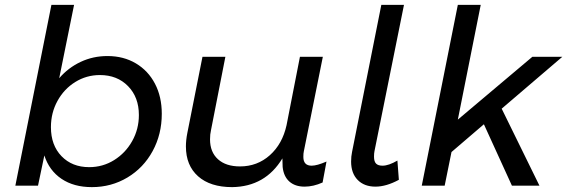

<svg xmlns="http://www.w3.org/2000/svg" viewBox="-20 -762 2328 788"><path d="M644 -295Q644 -211 606.5 -142Q569 -73 503 -33.5Q437 6 357 6Q283 6 232.5 -28Q182 -62 162 -124L136 0H43L191 -742H284L223 -441Q260 -484 311 -508Q362 -532 421 -532Q487 -532 537.5 -502Q588 -472 616 -418.5Q644 -365 644 -295ZM189 -240Q189 -166 232.5 -121Q276 -76 346 -76Q402 -76 448.5 -105Q495 -134 522.5 -183Q550 -232 550 -290Q550 -363 505.5 -408.5Q461 -454 390 -454Q335 -454 289 -425.5Q243 -397 216 -348Q189 -299 189 -240Z M1227 -141Q1225 -133 1225 -118Q1225 -82 1259 -82Q1281 -82 1320 -99L1304 -13Q1266 4 1230 4Q1191 4 1167.5 -17Q1144 -38 1140 -77L1139 -112Q1069 4 933 6Q843 6 793 -38.5Q743 -83 743 -161Q743 -187 749 -217L811 -529H905L846 -228Q842 -211 842 -190Q842 -138 874.5 -108.5Q907 -79 965 -79Q1036 -79 1087.5 -125Q1139 -171 1156 -248L1211 -529H1305Z M1638 -742 1517 -142Q1515 -133 1515 -119Q1515 -99 1523.5 -90.5Q1532 -82 1550 -82Q1575 -82 1611 -103L1617 -24Q1565 4 1521 4Q1475 4 1448 -23.5Q1421 -51 1421 -99Q1421 -120 1425 -139L1545 -742Z M2288 -529 2039 -316 2194 0H2081L1966 -252L1833 -138L1805 0H1711L1859 -742H1953L1859 -271L2165 -529Z"/></svg>

Font: TypoPRO Montserrat Alternates
Style: Italic
Weight: 400
Italic angle: -11.3°
Designer: Julieta Ulanovsky
Foundry: Julieta Ulanovsky
Version: Version 6.001